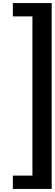

<svg xmlns="http://www.w3.org/2000/svg" viewBox="-20 -883 361 1266"><path d="M64.9 362.8V274.9H193.8V-774.9H64.9V-862.8H320.8V362.8Z"/></svg>

Font: Orkney
Style: Bold
Weight: 700
Designer: Samuel Oakes and Alfredo Marco Pradil
Foundry: Alfredo Marco Pradil
Version: 1.0